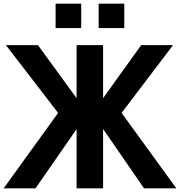

<svg xmlns="http://www.w3.org/2000/svg" viewBox="-22 -1034 988 1054"><path d="M283.2 -879.9V-1013.7H423.8V-879.9ZM519.5 -879.9V-1013.7H660.2V-879.9ZM-2 0 296.9 -414.1 10.7 -786.1H186.5L398.4 -495.1V-786.1H543.9V-495.1L752.9 -786.1H927.7L645.5 -414.1L946.3 0H768.6L543.9 -326.2V0H398.4V-325.2L172.9 0Z"/></svg>

Font: Gothic A1 ExtraBold
Style: Regular
Weight: 800
Designer: HanYang I&C Co.,Ltd.
Foundry: HanYang I&C Co.,Ltd.
Version: Version 2.50